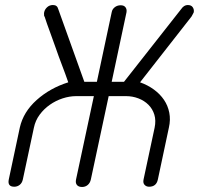

<svg xmlns="http://www.w3.org/2000/svg" viewBox="-20 -744 792 765"><path d="M284 -361Q257 -361 229.5 -352Q202 -343 178.5 -326.5Q155 -310 138 -287Q121 -264 115 -235L71 -29Q68 -15 58.5 -7.5Q49 0 37 0Q9 0 15 -29L59 -236Q73 -298 126 -345.5Q179 -393 252 -416Q241 -448 227 -484.5Q213 -521 202 -553L179 -617Q167 -649 157 -680L156 -678Q156 -683 155.5 -687.5Q155 -692 156 -695Q158 -706 167.5 -715Q177 -724 191 -724Q208 -724 212 -708L316 -418H366L425 -695Q427 -707 437 -715Q447 -723 461 -723Q474 -723 480 -715Q486 -707 484 -695L425 -418H474L702 -708Q713 -724 728 -724Q742 -724 748 -715Q754 -706 752 -695Q752 -694 749 -689L743 -678L538 -416Q569 -405 593.5 -387Q618 -369 633.5 -346Q649 -323 654.5 -295Q660 -267 653 -236L609 -29Q603 0 574 0Q563 0 556 -7.5Q549 -15 552 -29L596 -235Q602 -264 595 -287Q588 -310 571.5 -326.5Q555 -343 531.5 -352Q508 -361 482 -361H413L342 -29Q339 -15 329.5 -7Q320 1 307 1Q293 1 286.5 -7Q280 -15 283 -29L354 -361Z"/></svg>

Font: VDS
Style: Thin Italic
Weight: 100
Width: 0
Designer: artmaker
Foundry: artmaker
Version: Version 1.000 2012 initial release